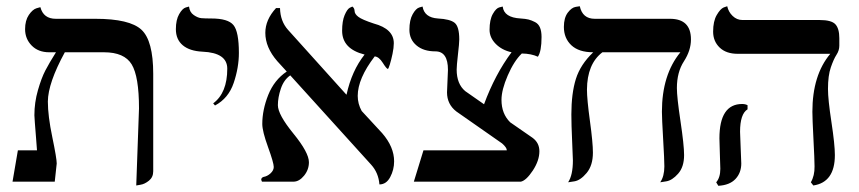

<svg xmlns="http://www.w3.org/2000/svg" viewBox="-20 -580 2741 613"><path d="M415 12.2 423.8 -233.9Q423.8 -335.9 400.4 -374.5Q377 -413.1 312 -413.1H187Q133.3 -314.9 132.8 -255.9Q132.8 -210 147 -142.1Q161.1 -74.2 161.1 -58.1L154.8 0H20L37.1 -100.1H98.1Q97.2 -114.3 95 -141.1Q92.8 -168 91.3 -188Q89.8 -208 89.8 -211.9Q89.8 -252.9 101.1 -292Q112.3 -331.1 124.8 -355Q137.2 -378.9 158.7 -413.1H137.2Q102.1 -413.1 81.1 -434.6Q60.1 -456.1 60.1 -486.8Q60.1 -514.6 72 -532.2Q84 -549.8 96.7 -553.7L108.9 -557.1Q118.7 -520 158.2 -520H284.2Q394 -520 431.6 -485.1Q469.2 -450.2 469.2 -344.2V-33.2Q469.2 -14.2 455.6 -3.2Q441.9 7.8 428.7 9.8Z M666.5 -243.2 660.6 -250Q705.6 -283.2 705.6 -360.8Q705.6 -411.6 626.5 -415Q585.4 -417 563.5 -435.5Q541.5 -454.1 541.5 -486.8Q541.5 -516.6 552 -534.9Q562.5 -553.2 573.2 -556.2L583.5 -559.1Q585.4 -541 598.6 -532Q611.8 -522.9 622.8 -522Q633.8 -521 654.8 -521Q708 -521 725.3 -500Q742.7 -479 742.7 -411.1Q742.7 -364.3 726.1 -315.2Q709.5 -266.1 666.5 -243.2Z M1237.3 -441.9Q1237.3 -427.7 1233.2 -408Q1229 -388.2 1224.6 -374Q1220.2 -359.9 1218.3 -359.9Q1214.4 -359.9 1202.1 -379.4Q1189.9 -398.9 1176.3 -399.9Q1122.1 -329.1 1122.1 -273.9Q1122.1 -248.5 1134.8 -225.6L1200.2 -154.8Q1238.3 -110.8 1238.3 -64.9Q1238.3 -38.1 1225.8 -14.6Q1213.4 8.8 1191.4 8.8Q1188.5 -28.3 1165 -54.2L906.7 -339.4Q886.2 -325.2 876.7 -297.1Q867.2 -269 867.2 -244.1Q867.2 -214.4 916.7 -153.6Q966.3 -92.8 966.3 -62Q966.3 -38.1 950.7 -19Q935.1 0 917 0H816.4Q814.5 -3.9 814 -5.9Q814 -12.7 821.3 -15.1Q833.5 -17.1 843.8 -26.6Q854 -36.1 854 -46.9Q854 -60.1 835.7 -110.6Q817.4 -161.1 817.4 -184.1Q817.4 -229 836.4 -276.9Q855.5 -324.7 895.5 -351.6L865.2 -384.8Q827.1 -428.7 827.1 -475.1Q827.1 -517.1 861.3 -554.2H874Q875 -512.2 899.4 -484.9L1085 -278.8L1086.4 -277.8Q1103 -354 1144 -405.8Q1072.3 -423.8 1072.3 -481.9Q1072.3 -512.7 1080.3 -531.7Q1088.4 -550.8 1096.7 -555.2L1105 -559.1Q1111.8 -554.2 1112.1 -544.7Q1112.3 -535.2 1124.3 -526.1Q1136.2 -517.1 1173.3 -504.9Q1237.3 -487.8 1237.3 -441.9Z M1608.9 -189.5 1680.2 -140.1Q1702.1 -124 1702.1 -97.2Q1702.1 -67.4 1681.2 -35.6Q1660.2 -3.9 1643.1 0H1301.3L1332 -100.1H1598.1Q1598.1 -108.9 1583 -122.1L1437 -224.1Q1407.2 -247.1 1407.2 -285.2L1410.2 -356.9Q1410.2 -416 1370.1 -416Q1332 -416 1309.6 -435.1Q1287.1 -454.1 1287.1 -485.1Q1287.1 -516.1 1297.6 -534.7Q1308.1 -553.2 1318.8 -556.2L1329.1 -559.1Q1335 -523.9 1377.9 -521Q1417 -519 1431.6 -507.1Q1446.3 -495.1 1446.3 -454.1Q1446.3 -441.9 1442.1 -406Q1438 -370.1 1438 -357.9Q1438 -312 1465.3 -289.1L1525.4 -247.1Q1561 -343.3 1613.3 -413.1Q1582.5 -419.9 1562.7 -439.9Q1543 -460 1543 -484.9Q1543 -517.1 1553.5 -535.6Q1564 -554.2 1574.7 -556.6L1585 -559.1Q1588.9 -523.9 1642.1 -521Q1658.2 -520 1667.7 -517.6Q1677.2 -515.1 1688.2 -509.5Q1699.2 -503.9 1704.1 -491.9Q1709 -480 1709 -461.9Q1709 -416 1697.3 -398.9Q1676.3 -408.7 1646 -409.2Q1621.1 -385.3 1601.1 -339.1Q1581.1 -293 1581.1 -261.2Q1581.1 -216.8 1608.9 -189.5Z M2141.1 -298.8Q2141.1 -270 2152.6 -193.1Q2164.1 -116.2 2164.1 -85Q2164.1 -46.9 2145 -25.4Q2126 -3.9 2106.9 -1L2087.9 2Q2101.1 -17.1 2101.1 -48.8Q2101.1 -69.8 2097.2 -136Q2093.3 -202.1 2093.3 -223.1Q2093.3 -341.3 2152.3 -413.1H1903.3Q1854.5 -376 1854 -293.9Q1854 -263.2 1863.5 -193.6Q1873 -124 1873 -92.8Q1873 -51.8 1853 -27.8Q1833 -3.9 1813.5 -1L1793.9 2Q1809.1 -21 1809.1 -67.9Q1809.1 -79.1 1806.6 -130.6Q1804.2 -182.1 1804.2 -214.8Q1804.2 -281.7 1818.6 -327.9Q1833 -374 1874 -413.1Q1828.1 -413.1 1804.2 -435.5Q1780.3 -458 1780.3 -494.1Q1780.3 -522.9 1792.7 -539.6Q1805.2 -556.2 1818.4 -558.1L1831.1 -560.1Q1839.8 -520 1878.9 -520H2119.1Q2186 -520 2186 -454.1Q2186 -418.9 2163.6 -384.3Q2141.1 -349.6 2141.1 -298.8Z M2342.8 -159.2Q2342.8 -150.4 2344.7 -109.1Q2346.7 -67.9 2346.7 -58.1Q2346.7 -28.3 2328.1 -8.5Q2309.6 11.2 2273.4 13.2L2266.6 2Q2279.8 -13.2 2279.8 -41Q2279.8 -49.8 2278.3 -88.9Q2276.9 -127.9 2276.9 -138.2Q2276.9 -248 2349.6 -248Q2359.4 -248 2366.7 -244.1V-231Q2342.8 -216.3 2342.8 -159.2ZM2623.5 -295.9Q2623.5 -262.7 2634.5 -190.4Q2645.5 -118.2 2645.5 -85Q2645.5 2 2576.7 12.2L2568.8 2Q2581.1 -19 2580.6 -48.8Q2580.6 -69.8 2577.1 -136Q2573.7 -202.1 2573.7 -223.1Q2573.7 -340.3 2630.9 -408.2H2335.4Q2298.3 -408.2 2277.6 -428.2Q2256.8 -448.2 2256.8 -479Q2256.8 -512.2 2268.3 -532Q2279.8 -551.8 2290.5 -556.2L2301.8 -560.1Q2305.7 -542 2319.1 -529.1Q2332.5 -516.1 2350.6 -516.1H2596.7Q2634.8 -516.1 2647.2 -502.4Q2659.7 -488.8 2659.7 -458V-434.1Q2659.7 -418.9 2650.6 -405Q2641.6 -391.1 2632.6 -365Q2623.5 -338.9 2623.5 -295.9Z"/></svg>

Font: Linux Libertine O
Style: Regular
Weight: 400
Designer: Philipp H. Poll
Foundry: Philipp H. Poll
Version: Version 5.3.0